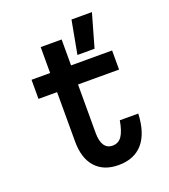

<svg xmlns="http://www.w3.org/2000/svg" viewBox="-154 -959 958 1086"><g transform="rotate(-20 325.0 -415.5)"><path d="M312 -761V-605H559V-490H312V-197Q312 -149 329 -123.5Q346 -98 378 -98Q414 -98 434 -127Q454 -156 465 -219H576Q571 -103 519.5 -43Q468 17 373 17Q284 17 235 -37.5Q186 -92 186 -192V-490H74V-605H186V-761ZM366 -648 403 -848H526L469 -648Z"/></g></svg>

Font: Martian Mono SemiCondensed Medium
Style: Regular
Weight: 500
Width: 4
Designer: Roman Shamin
Foundry: Evil Martians
Version: Version 1.000